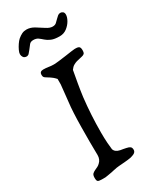

<svg xmlns="http://www.w3.org/2000/svg" viewBox="-222 -954 831 1013"><g transform="rotate(-30 193.0 -447.0)"><path d="M79 -5Q61 -5 55.5 -9.5Q50 -14 50 -31Q50 -49 57.5 -55.5Q65 -62 74 -66Q83 -70 91 -74Q99 -78 106 -85Q124 -101 124 -128Q124 -142 123.5 -164.5Q123 -187 123 -213Q123 -254 123.5 -298.5Q124 -343 126 -382Q128 -421 131 -443Q134 -469 136.5 -495Q139 -521 142 -548V-581Q132 -592 125 -597.5Q118 -603 112 -607L93 -619Q86 -623 82.5 -627.5Q79 -632 79 -642Q79 -662 101 -662Q118 -662 132.5 -659.5Q147 -657 160 -657H171Q176 -657 196 -659.5Q216 -662 238 -665Q258 -668 276 -670.5Q294 -673 298 -673H304Q320 -673 326 -667.5Q332 -662 332 -647Q332 -631 326.5 -626Q321 -621 311 -619Q303 -617 294 -615Q285 -613 277 -611Q267 -608 256.5 -602Q246 -596 236 -582Q229 -544 222.5 -506.5Q216 -469 211 -431Q199 -328 199 -221Q199 -202 199.5 -188Q200 -174 201 -158Q202 -142 205 -117Q211 -96 241 -90Q248 -89 256.5 -87.5Q265 -86 274 -84Q289 -81 296 -75.5Q303 -70 303 -57Q303 -47 295.5 -40.5Q288 -34 269 -29Q260 -27 250 -26Q240 -25 230 -24L192 -21Q189 -20 184 -20Q179 -20 172 -18Q166 -17 158.5 -15.5Q151 -14 143 -12Q130 -10 117.5 -7.5Q105 -5 101 -5ZM62 -765Q47 -765 41 -774Q35 -783 35 -793Q35 -802 41.5 -816Q48 -830 57.5 -844Q67 -858 76 -866Q89 -877 101.5 -883Q114 -889 129 -889Q153 -889 176 -875Q199 -861 220 -847Q241 -833 258 -833Q273 -833 281 -840.5Q289 -848 299 -858Q305 -864 312 -870Q319 -876 328 -876Q337 -876 343.5 -870.5Q350 -865 350 -853Q350 -838 339 -818.5Q328 -799 309 -784.5Q290 -770 265 -770Q233 -770 214.5 -778Q196 -786 184.5 -796.5Q173 -807 162 -815Q151 -823 133 -823Q117 -823 109 -813.5Q101 -804 90 -789Q86 -785 82.5 -780Q79 -775 74 -770Q66 -765 62 -765Z"/></g></svg>

Font: Fuzzy Bubbles
Style: Regular
Weight: 400
Designer: Robert E. Leuschke
Foundry: Robert E. Leuschke
Version: Version 1.010; ttfautohint (v1.8.3)